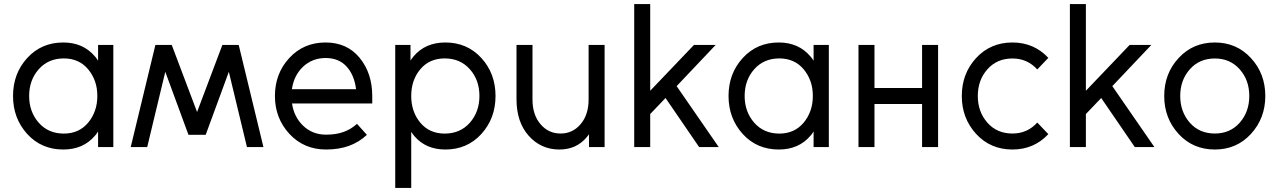

<svg xmlns="http://www.w3.org/2000/svg" viewBox="-20 -720 6258 940"><path d="M460.2 -500V-422.8Q456.2 -428.3 452.7 -433.9Q449.2 -439.5 444.3 -444.2Q386.8 -512 289.7 -512Q182.7 -512 113.3 -436Q43.8 -360 43.8 -250Q43.8 -140.8 113.3 -64Q182.7 12 289.7 12Q387.7 12 445 -55.7Q449.7 -60.2 453 -65.6Q456.3 -71 460.2 -76.3V0H534.8V-500ZM292.5 -434Q366.5 -434 411.2 -381.2Q433.3 -354.7 444.9 -322.3Q456.5 -290 456.5 -250Q456.5 -211 444.9 -178.2Q433.3 -145.3 411.2 -119Q366.5 -66 292.5 -66Q216.8 -66 169.8 -119Q122.7 -172.7 122.7 -250Q122.7 -328.2 169.8 -381.2Q216.8 -434 292.5 -434Z M902.7 -60H987L820.8 -500H740.8ZM620 0H700.7L820.8 -500H740.8ZM1189 0H1269.7L1148.7 -500H1068.7ZM902.7 -60H987L1148.7 -500H1068.7Z M1802.5 -213.3V-249Q1802.5 -362.2 1740.2 -437.5Q1678.7 -512 1573.8 -512Q1466.5 -512 1396.3 -436Q1326 -359.8 1326 -250Q1326 -141.2 1397.2 -64.2Q1468.2 12 1576.2 12Q1638.8 12 1688.3 -5.8Q1737.8 -23.7 1776.2 -59.8L1727.8 -113.8Q1699.5 -87.7 1662.7 -74.2Q1625.8 -60.7 1576.2 -60.7Q1510.3 -60.7 1464.2 -104.3Q1419 -148.2 1409.8 -213.3ZM1574.5 -436Q1639 -436 1677 -394Q1714.7 -352.5 1723.2 -283.3H1409.2Q1418.3 -349.8 1463.3 -393Q1509.2 -436 1574.5 -436Z M1989.7 -500V-423.7Q1993.5 -429.2 1997.4 -434.6Q2001.3 -440 2005.2 -444.5Q2062.5 -512 2160.2 -512Q2267.2 -512 2336.7 -436Q2406 -360 2406 -250Q2406 -140.8 2336.7 -64Q2267.2 12 2160.2 12Q2064.8 12 2008.3 -54Q2004.5 -58.5 2000.8 -63.8Q1997 -69 1993.3 -74.2V200H1915V-500ZM2157.3 -66Q2233 -66 2280.2 -119Q2327.2 -172.7 2327.2 -250Q2327.2 -328.2 2280.2 -381.2Q2233 -434 2157.3 -434Q2082.5 -434 2038 -381.2Q1993.3 -328.2 1993.3 -250Q1993.3 -172.7 2038 -119Q2082.5 -66 2157.3 -66Z M2508.7 -500V-234Q2508.7 -122.7 2568 -55.8Q2628 12 2718.8 12Q2802.5 12 2852.8 -48.8Q2855.2 -51.8 2858.2 -55.3Q2861.3 -58.8 2863.7 -62.8V0H2940V-500H2861.7V-232.7Q2861.7 -157.7 2822.2 -111.7Q2783.5 -66.3 2724.8 -66.3Q2665.2 -66.3 2626.5 -111.7Q2587 -157.7 2587 -232.7V-500Z M3085 0H3163.3V-161.7L3238.3 -240.2L3402.8 0H3498.8L3292.7 -298.3L3483.8 -500H3377.5L3163.3 -275.7V-700H3085Z M3963.2 -500V-422.8Q3959.2 -428.3 3955.7 -433.9Q3952.2 -439.5 3947.3 -444.2Q3889.8 -512 3792.7 -512Q3685.7 -512 3616.3 -436Q3546.8 -360 3546.8 -250Q3546.8 -140.8 3616.3 -64Q3685.7 12 3792.7 12Q3890.7 12 3948 -55.7Q3952.7 -60.2 3956 -65.6Q3959.3 -71 3963.2 -76.3V0H4037.8V-500ZM3795.5 -434Q3869.5 -434 3914.2 -381.2Q3936.3 -354.7 3947.9 -322.3Q3959.5 -290 3959.5 -250Q3959.5 -211 3947.9 -178.2Q3936.3 -145.3 3914.2 -119Q3869.5 -66 3795.5 -66Q3719.8 -66 3672.8 -119Q3625.7 -172.7 3625.7 -250Q3625.7 -328.2 3672.8 -381.2Q3719.8 -434 3795.5 -434Z M4183 0H4261.3V-210.8H4494.3V0H4572.7V-500H4494.3V-289.2H4261.3V-500H4183Z M4936.7 -512Q4829.3 -512 4759 -436Q4688.8 -359.8 4688.8 -250Q4688.8 -141 4759 -64.2Q4829.3 12 4936.7 12Q5042.2 12 5112.5 -63.3L5058.3 -120Q5009.7 -66.3 4936.7 -66.3Q4861.2 -66.3 4814.2 -119.2Q4767.2 -172.8 4767.2 -250Q4767.2 -328 4814.2 -380.8Q4861.2 -433.7 4936.7 -433.7Q5009.7 -433.7 5058.3 -380L5112.5 -436.7Q5042.2 -512 4936.7 -512Z M5218 0H5296.3V-161.7L5371.3 -240.2L5535.8 0H5631.8L5425.7 -298.3L5616.8 -500H5510.5L5296.3 -275.7V-700H5218Z M5927.7 -512Q5820.3 -512 5750.2 -435.8Q5679.8 -359.9 5679.8 -249.9Q5679.8 -141 5750.2 -64.2Q5820.3 12 5927.7 12Q6034.2 12 6104.3 -64.2Q6174.7 -141.1 6174.7 -250Q6174.7 -359.8 6104.3 -435.8Q6034.2 -512 5927.7 -512ZM5927.7 -433.7Q6002.3 -433.7 6049.3 -380.8Q6096.3 -328 6096.3 -250Q6096.3 -172.8 6049.3 -119.1Q6002.3 -66.3 5927.7 -66.3Q5852.2 -66.3 5805.2 -119.1Q5758.2 -172.8 5758.2 -250Q5758.2 -328 5805.2 -380.8Q5852.2 -433.7 5927.7 -433.7Z"/></svg>

Font: Unageo Variable
Style: Regular
Weight: 300
Designer: Richard Sepsi
Foundry: Richard Sepsi
Version: Version 2.200